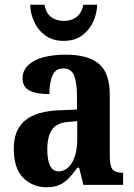

<svg xmlns="http://www.w3.org/2000/svg" viewBox="-20 -778 566 808"><path d="M175 10Q118 10 78 -29.5Q38 -69 38 -152Q38 -233 86.5 -272Q135 -311 233 -314L304 -317V-374Q304 -430 292 -460Q280 -490 246 -490Q214 -490 201 -461Q188 -432 188 -382Q131 -382 103 -397.5Q75 -413 75 -448Q75 -482 99.5 -504.5Q124 -527 165 -537.5Q206 -548 257 -548Q349 -548 395.5 -510Q442 -472 442 -377V-122Q442 -80 453.5 -65.5Q465 -51 495 -51H498V0H331L313 -72H305Q286 -45 268.5 -27Q251 -9 229.5 0.5Q208 10 175 10ZM226 -57Q262 -57 283.5 -94.5Q305 -132 305 -191V-268L268 -265Q218 -261 198.5 -232Q179 -203 179 -148Q179 -105 190.5 -81Q202 -57 226 -57ZM248 -606Q202 -606 171 -628.5Q140 -651 124 -686Q108 -721 107 -758H167Q174 -722 195.5 -706Q217 -690 248 -690Q280 -690 301.5 -706Q323 -722 331 -758H389Q388 -721 372 -686Q356 -651 325 -628.5Q294 -606 248 -606Z"/></svg>

Font: Noto Serif Khmer Condensed
Style: Bold
Weight: 700
Width: 3
Designer: Danh Hong and the Monotype Design Team
Foundry: Monotype Imaging Inc.
Version: Version 2.004; ttfautohint (v1.8.4.7-5d5b)